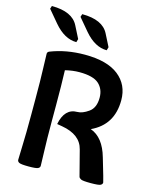

<svg xmlns="http://www.w3.org/2000/svg" viewBox="-128 -952 834 1044"><g transform="rotate(15 289.0 -430.5)"><path d="M417.5 -10.3 380.4 -153.8Q360.8 -232.4 254.9 -250.5L226.1 -255.4Q244.1 -347.2 314.9 -347.2Q342.8 -347.2 377.4 -371.6Q412.1 -396 412.1 -453.1Q412.1 -501.5 380.4 -530.3Q348.6 -559.1 271 -559.1Q232.4 -559.1 190.9 -548.8Q193.8 -465.8 193.8 -354.5V-267.6Q193.8 -156.2 196.3 -94.7Q198.7 -33.2 198.7 -12.7Q198.7 -2.9 188.2 2.4Q177.7 7.8 135.7 7.8Q93.3 7.8 82.5 2.4Q71.8 -2.9 71.8 -12.7Q71.8 -33.2 74.2 -94.7Q76.7 -156.2 76.7 -267.6V-354.5Q76.7 -465.8 74.2 -527.3Q71.8 -588.9 71.8 -609.4Q71.8 -620.1 83 -624.5Q170.4 -658.7 274.9 -658.7Q400.9 -658.7 465.1 -607.9Q529.3 -557.1 529.3 -470.2Q529.3 -331.1 409.7 -275.9Q482.9 -250 512.7 -144.5Q550.3 -18.1 550.3 -12.7Q550.3 -2.9 539.8 2.4Q529.3 7.8 484.9 7.8Q439.9 7.8 429.7 2.4Q419.4 -2.9 417.5 -10.3ZM211.4 -712.4Q144.5 -712.4 85.4 -781.7L26.9 -851.1L32.2 -867.7Q147.9 -867.7 182.1 -799.3L216.8 -731ZM382.3 -712.4Q315.4 -712.4 256.3 -781.7L197.8 -851.1L203.1 -867.7Q318.8 -867.7 353 -799.3L387.7 -731Z"/></g></svg>

Font: ALMAS
Style: Bold
Weight: 700
Designer: ALMAS Font/ by Husham Jawad Kadhim, derived from the Bainsely font by/ Paul James MIller
Foundry: High-Logic / Made with FontCreator
Version: Version 1.411;September 19, 2021;FontCreator 14.0.0.2814 32-